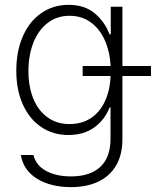

<svg xmlns="http://www.w3.org/2000/svg" viewBox="-20 -558 640 788"><path d="M65.4 78.1H117.2Q127.9 121.1 169.4 143.6Q210.9 166 271.5 166Q349.1 166 391.4 127.2Q433.6 88.4 433.6 10.7V-117.2H429.7Q410.6 -66.9 367.4 -35.4Q324.2 -3.9 260.7 -3.9Q198.2 -3.9 149.7 -36.4Q101.1 -68.8 74 -128.7Q46.9 -188.5 46.9 -267.6Q46.9 -347.2 73.5 -408.4Q100.1 -469.7 148.9 -503.9Q197.8 -538.1 261.7 -538.1Q326.2 -538.1 367.7 -504.2Q409.2 -470.2 429.7 -417H434.6V-530.3H482.4V-287.1H599.6V-246.1H482.4V12.7Q482.4 77.6 456.1 121.8Q429.7 166 382.3 188Q335 210 271.5 210Q189 210 132.8 176Q76.7 142.1 65.4 78.1ZM434.1 -246.1H319.3V-287.1H434.1Q430.7 -347.2 409.7 -393.8Q388.7 -440.4 351.8 -466.8Q314.9 -493.2 265.6 -493.2Q213.4 -493.2 175 -463.4Q136.7 -433.6 116.7 -382.1Q96.7 -330.6 96.7 -266.6Q96.7 -202.1 116.9 -152.8Q137.2 -103.5 175.3 -76.2Q213.4 -48.8 265.6 -48.8Q314.9 -48.8 351.8 -72.5Q388.7 -96.2 409.9 -140.6Q431.2 -185.1 434.1 -246.1Z"/></svg>

Font: Pretendard Std ExtraLight
Style: Regular
Weight: 200
Designer: Base glyphs from Inter by Rasmus Andersson; Hangeul glyphs from Noto Sans CJK(Source Han Sans) by Jang Soo-young and Kan
Foundry: Kil Hyung-jin
Version: Version 1.309